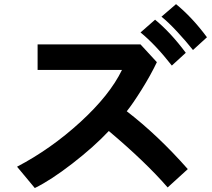

<svg xmlns="http://www.w3.org/2000/svg" viewBox="-20 -906 1040 940"><path d="M63.5 -89.8Q229.5 -176.8 373.5 -308.6Q517.6 -440.4 577.1 -563.5H164.1V-688.5H668L748 -601.6Q717.8 -538.1 673.8 -467.8Q629.9 -397.5 600.6 -361.3Q753.9 -243.2 899.4 -78.1L800.8 11.7Q692.4 -113.3 512.7 -264.6Q440.4 -187.5 334.5 -105.5Q228.5 -23.4 150.4 14.6ZM770.5 -824.2 841.8 -885.7Q920.9 -821.3 993.2 -723.6L924.8 -661.1Q891.6 -703.1 847.7 -750.5Q803.7 -797.9 770.5 -824.2ZM668 -747.1 739.3 -809.6Q815.4 -747.1 889.6 -647.5L821.3 -585Q740.2 -688.5 668 -747.1Z"/></svg>

Font: Gothic A1 ExtraBold
Style: Regular
Weight: 800
Designer: HanYang I&C Co.,Ltd.
Foundry: HanYang I&C Co.,Ltd.
Version: Version 2.50